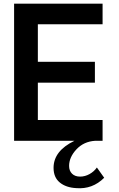

<svg xmlns="http://www.w3.org/2000/svg" viewBox="-20 -770 649 1050"><path d="M509.8 146 549.8 202.1Q485.8 266.1 397 258.8Q340.8 255.9 306.9 228Q272.9 200.2 272.9 147.9Q272.9 55.2 387.2 0H57.1V-750H541V-637.2H187V-432.1H499V-317.9H187V-113.8H541V0H500Q438 3.9 397.9 46.9Q357.9 89.8 357.9 137.2Q357.9 164.1 374 179.9Q390.1 195.8 418 195.8Q444.8 195.8 469.7 181.9Q494.6 168 509.8 146Z"/></svg>

Font: Oakes Grotesk
Style: SemiBold
Weight: 600
Designer: Samuel Oakes
Foundry: Samuel Oakes
Version: Version 1.0 | wf-rip DC20170320